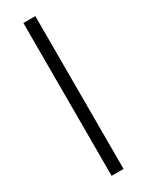

<svg xmlns="http://www.w3.org/2000/svg" viewBox="-200 -783 624 816"><g transform="rotate(-30 112.0 -375.0)"><path d="M141.6 -750H83V0H141.6Z"/></g></svg>

Font: Shabnam Thin
Style: Regular
Weight: 100
Foundry: DejaVu fonts team - Redesigned by Saber Rastikerdar - Based on Vazir font
Version: Version 5.0.1